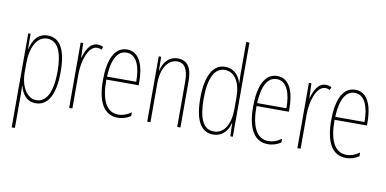

<svg xmlns="http://www.w3.org/2000/svg" viewBox="-87 -1027 3070 1526"><g transform="rotate(10 1447.5 -264.0)"><path d="M228 -537C143 -537 110 -472 93 -404H91L90 -527H71V232H97V-37C97 -69 96 -95 95 -107H98C111 -53 146 10 225 10C317 10 378 -75 378 -270C378 -450 326 -537 228 -537ZM227 -512C313 -512 353 -424 353 -270C353 -79 294 -15 226 -15C152 -15 97 -98 97 -219V-292C97 -416 145 -512 227 -512Z M631 -535C564 -535 536 -462 521 -409H519L514 -527H494V0H520V-277C520 -380 558 -509 631 -509C645 -509 660 -504 668 -500L676 -524C662 -532 644 -535 631 -535Z M868 -537C767 -537 720 -429 720 -264C720 -94 772 10 887 10C928 10 963 -3 991 -22V-52C956 -27 922 -15 887 -15C792 -15 745 -106 746 -273H1007V-301C1007 -421 973 -537 868 -537ZM868 -512C951 -512 984 -414 983 -297H747C753 -442 798 -512 868 -512Z M1278 -537C1198 -537 1161 -474 1147 -415H1145L1144 -527H1124V0H1150V-311C1150 -445 1209 -513 1278 -513C1332 -513 1366 -471 1366 -365V0H1392V-375C1392 -488 1351 -537 1278 -537Z M1656 10C1737 10 1777 -52 1789 -106H1791L1795 0H1815V-760H1789V-497C1789 -475 1790 -454 1791 -429H1789C1778 -479 1735 -537 1660 -537C1563 -537 1507 -440 1507 -256C1507 -82 1557 10 1656 10ZM1658 -15C1570 -15 1534 -104 1534 -256C1534 -424 1578 -512 1661 -512C1741 -512 1789 -432 1789 -315V-221C1789 -97 1742 -15 1658 -15Z M2080 -537C1979 -537 1932 -429 1932 -264C1932 -94 1984 10 2099 10C2140 10 2175 -3 2203 -22V-52C2168 -27 2134 -15 2099 -15C2004 -15 1957 -106 1958 -273H2219V-301C2219 -421 2185 -537 2080 -537ZM2080 -512C2163 -512 2196 -414 2195 -297H1959C1965 -442 2010 -512 2080 -512Z M2473 -535C2406 -535 2378 -462 2363 -409H2361L2356 -527H2336V0H2362V-277C2362 -380 2400 -509 2473 -509C2487 -509 2502 -504 2510 -500L2518 -524C2504 -532 2486 -535 2473 -535Z M2710 -537C2609 -537 2562 -429 2562 -264C2562 -94 2614 10 2729 10C2770 10 2805 -3 2833 -22V-52C2798 -27 2764 -15 2729 -15C2634 -15 2587 -106 2588 -273H2849V-301C2849 -421 2815 -537 2710 -537ZM2710 -512C2793 -512 2826 -414 2825 -297H2589C2595 -442 2640 -512 2710 -512Z"/></g></svg>

Font: Noto Sans Arabic ExtCond Thin
Style: Regular
Weight: 100
Width: 2
Designer: Monotype Design Team, Nadine Chahine, Nizar Qandah and Khaled Hosny
Foundry: Monotype Imaging Inc.
Version: Version 2.012